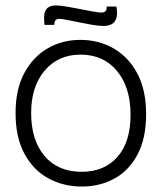

<svg xmlns="http://www.w3.org/2000/svg" viewBox="-20 -670 592 703"><path d="M280 13Q212 13 157 -17Q102 -47 69.5 -107Q37 -167 37 -256Q37 -343 69 -402.5Q101 -462 154.5 -493Q208 -524 274 -524Q341 -524 395.5 -493Q450 -462 482.5 -401.5Q515 -341 515 -252Q515 -164 484 -105Q453 -46 399.5 -16.5Q346 13 280 13ZM279 -41Q362 -41 410 -95.5Q458 -150 458 -250Q458 -350 408.5 -410Q359 -470 275 -470Q193 -470 143.5 -411.5Q94 -353 94 -256Q94 -157 143 -99Q192 -41 279 -41ZM358 -575Q342 -575 318.5 -579Q295 -583 270.5 -588Q246 -593 226 -597Q206 -601 197 -601Q178 -601 179 -579H143Q138 -616 147.5 -633Q157 -650 185 -650Q200 -650 223.5 -646Q247 -642 272.5 -637Q298 -632 319.5 -628Q341 -624 351 -624Q373 -624 370 -646H406Q413 -614 402 -594.5Q391 -575 358 -575Z"/></svg>

Font: Bricolage Grotesque 48pt ExtraLight
Style: Regular
Weight: 200
Designer: Mathieu Triay
Foundry: Atelier Triay
Version: Version 1.000; ttfautohint (v1.8.4.7-5d5b);gftools[0.9.32]